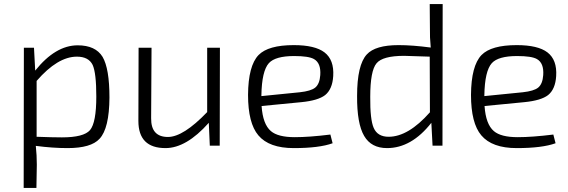

<svg xmlns="http://www.w3.org/2000/svg" viewBox="-20 -720 2809 949"><path d="M154 -371Q254 -496 364 -496Q452 -496 487 -439Q521 -381 521 -238Q520 -85 472 -34Q430 12 314 12Q240 12 157 1Q162 48 162 94L160 209H97L98 -484H148ZM161 -44Q241 -41 286 -41Q394 -41 425 -77Q456 -114 456 -243Q456 -359 438 -399Q418 -440 360 -440Q265 -440 161 -320Z M1066 0H1017L1012 -113Q901 12 798 12Q664 12 664 -122L665 -484H729L727 -136Q726 -43 810 -43Q886 -43 1004 -166V-484H1067Z M1624 -12Q1558 12 1432 12Q1310 12 1257 -51Q1206 -111 1206 -251Q1207 -395 1258 -448Q1306 -497 1432 -497Q1537 -497 1584 -461Q1632 -424 1627 -344Q1623 -279 1587 -250Q1552 -223 1469 -215L1273 -196Q1279 -106 1319 -72Q1354 -42 1437 -42Q1508 -42 1613 -55ZM1462 -264Q1517 -270 1538 -287Q1560 -305 1563 -349Q1567 -408 1532 -428Q1506 -443 1434 -443Q1341 -443 1309 -408Q1274 -369 1272 -249V-245Z M2167 0H2118L2112 -113Q2014 12 1893 12Q1815 12 1780 -48Q1744 -109 1745 -246Q1745 -399 1793 -451Q1835 -497 1950 -497Q2019 -497 2109 -485Q2104 -538 2105 -578L2104 -700H2168ZM2104 -440Q1999 -444 1978 -444Q1871 -444 1841 -407Q1810 -370 1810 -241Q1809 -129 1827 -88Q1846 -44 1901 -44Q1998 -44 2105 -165Z M2726 -12Q2660 12 2534 12Q2412 12 2359 -51Q2308 -111 2308 -251Q2309 -395 2360 -448Q2408 -497 2534 -497Q2639 -497 2686 -461Q2734 -424 2729 -344Q2725 -279 2689 -250Q2654 -223 2571 -215L2375 -196Q2381 -106 2421 -72Q2456 -42 2539 -42Q2610 -42 2715 -55ZM2564 -264Q2619 -270 2640 -287Q2662 -305 2665 -349Q2669 -408 2634 -428Q2608 -443 2536 -443Q2443 -443 2411 -408Q2376 -369 2374 -249V-245Z"/></svg>

Font: Taylor Sans Light
Style: Regular
Weight: 300
Italic angle: -8°
Designer: Natanael Gama
Version: Version 1.001 September 8, 2015